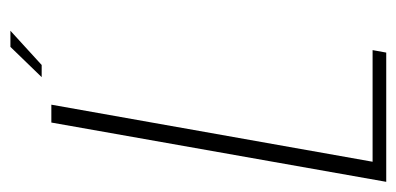

<svg xmlns="http://www.w3.org/2000/svg" viewBox="-244 -572 798 387"><g transform="rotate(-90 155.5 -379.0)"><path d="M-18 0 101.5 -675H137.5L22.5 -27.5H247.5L242.5 0ZM193 -694.5 254 -757.5H286.5L217.5 -694.5Z"/></g></svg>

Font: Anybody ExtraLight
Style: Italic
Weight: 200
Italic angle: -10°
Designer: Tyler Finck
Foundry: Etcetera Type Company
Version: Version 1.010; ttfautohint (v1.8.3) -l 8 -r 50 -G 200 -x 14 